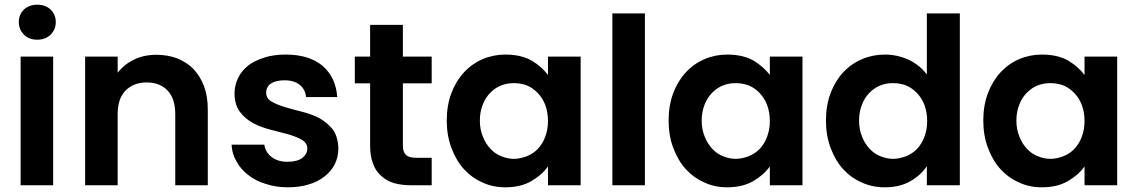

<svg xmlns="http://www.w3.org/2000/svg" viewBox="-20 -798 4900 827"><path d="M209 0H68.8V-554.2H209ZM61 -703.1Q61 -734.9 83 -756.8Q105.5 -777.8 140.1 -777.8Q175.8 -777.8 198.2 -756.8Q220.2 -734.9 220.2 -703.1Q220.2 -670.9 198.2 -648.9Q176.3 -627 140.1 -627Q105 -627 83 -648.9Q61 -670.9 61 -703.1Z M734.9 -306.2Q734.9 -373.5 701.7 -408.2Q668.5 -442.9 611.8 -442.9Q555.7 -442.9 521 -408.2Q486.8 -374 486.8 -306.2V0H346.7V-554.2H486.8V-484.9Q514.6 -520.5 556.6 -541Q599.1 -562 653.8 -562Q701.2 -562 742.7 -546.9Q787.1 -528.3 813 -501Q841.8 -470.7 858.9 -426.8Q875 -383.8 875 -325.2V0H734.9Z M1437.5 -158.2Q1437.5 -123 1422.4 -91.8Q1408.7 -62.5 1379.4 -39.1Q1349.6 -15.1 1310.5 -3.9Q1272 8.8 1219.2 8.8Q1168 8.8 1124.5 -5.9Q1079.6 -19.5 1048.3 -44.9Q1016.6 -69.3 998.5 -103Q979 -135.7 977.5 -174.8H1118.7Q1123 -142.6 1149.4 -122.1Q1176.3 -101.1 1218.3 -101.1Q1259.8 -101.1 1282.7 -118.2Q1303.7 -134.8 1303.7 -158.2Q1303.7 -182.1 1280.3 -195.8Q1258.3 -208.5 1222.7 -219.2L1147.5 -238.8Q1103.5 -250 1071.3 -267.1Q1035.2 -286.6 1013.7 -315.9Q990.2 -346.7 990.2 -397Q990.2 -429.2 1005.4 -461.9Q1020.5 -493.2 1048.3 -515.1Q1073.7 -535.6 1117.7 -549.8Q1158.2 -563 1209.5 -563Q1312 -563 1369.6 -514.2Q1426.8 -464.4 1432.6 -379.9H1298.3Q1295.4 -412.6 1271.5 -432.1Q1247.1 -452.1 1205.6 -452.1Q1168 -452.1 1146.5 -438Q1126.5 -423.3 1126.5 -398.9Q1126.5 -374 1149.4 -360.8Q1173.8 -346.7 1206.5 -336.9Q1235.4 -328.1 1280.3 -316.9Q1324.2 -305.7 1355.5 -289.1Q1390.6 -269 1413.6 -240.2Q1436 -209 1437.5 -158.2Z M1508.3 -554.2H1574.2V-690.9H1715.3V-554.2H1839.4V-439H1715.3V-170.9Q1715.3 -142.6 1728.5 -130.9Q1741.2 -118.2 1774.4 -118.2H1839.4V0H1751.5Q1710.9 0 1679.2 -8.8Q1646.5 -17.6 1623.5 -39.1Q1599.1 -59.1 1587.4 -91.8Q1574.2 -123.5 1574.2 -171.9V-439H1508.3Z M1904.3 -278.8Q1904.3 -343.8 1924.3 -397Q1943.8 -448.7 1978 -485.8Q2012.7 -523.4 2058.1 -543Q2105 -563 2157.2 -563Q2223.6 -563 2270 -537.1Q2314 -510.3 2340.3 -475.1V-554.2H2481V0H2340.3V-81.1Q2314.5 -44.4 2269 -18.1Q2223.1 8.8 2156.2 8.8Q2102.1 8.8 2058.1 -12.2Q2013.7 -31.2 1978 -69.8Q1945.3 -105.5 1924.3 -161.1Q1904.3 -214.4 1904.3 -278.8ZM2046.9 -278.8Q2046.9 -240.2 2060.1 -209Q2070.8 -180.7 2092.3 -157.2Q2113.3 -134.8 2139.2 -125Q2167 -113.8 2192.9 -113.8Q2219.2 -113.8 2249 -125Q2275.9 -135.7 2295.9 -155.8Q2317.4 -178.7 2328.1 -208Q2340.3 -239.3 2340.3 -276.9Q2340.3 -314.5 2328.1 -347.2Q2317.4 -375 2295.9 -397.9Q2273.4 -420.4 2249 -430.2Q2223.1 -439.9 2192.9 -439.9Q2163.6 -439.9 2139.2 -430.2Q2114.3 -420.9 2092.3 -398.9Q2071.3 -377.9 2060.1 -349.1Q2046.9 -317.4 2046.9 -278.8Z M2757.8 0H2617.7V-740.2H2757.8Z M2859.9 -278.8Q2859.9 -343.8 2879.9 -397Q2899.4 -448.7 2933.6 -485.8Q2968.3 -523.4 3013.7 -543Q3060.5 -563 3112.8 -563Q3179.2 -563 3225.6 -537.1Q3269.5 -510.3 3295.9 -475.1V-554.2H3436.5V0H3295.9V-81.1Q3270 -44.4 3224.6 -18.1Q3178.7 8.8 3111.8 8.8Q3057.6 8.8 3013.7 -12.2Q2969.2 -31.2 2933.6 -69.8Q2900.9 -105.5 2879.9 -161.1Q2859.9 -214.4 2859.9 -278.8ZM3002.4 -278.8Q3002.4 -240.2 3015.6 -209Q3026.4 -180.7 3047.9 -157.2Q3068.8 -134.8 3094.7 -125Q3122.6 -113.8 3148.4 -113.8Q3174.8 -113.8 3204.6 -125Q3231.4 -135.7 3251.5 -155.8Q3272.9 -178.7 3283.7 -208Q3295.9 -239.3 3295.9 -276.9Q3295.9 -314.5 3283.7 -347.2Q3272.9 -375 3251.5 -397.9Q3229 -420.4 3204.6 -430.2Q3178.7 -439.9 3148.4 -439.9Q3119.1 -439.9 3094.7 -430.2Q3069.8 -420.9 3047.9 -398.9Q3026.9 -377.9 3015.6 -349.1Q3002.4 -317.4 3002.4 -278.8Z M3537.6 -278.8Q3537.6 -343.8 3557.6 -397Q3577.1 -448.7 3611.3 -485.8Q3645.5 -522.9 3692.4 -543Q3739.3 -563 3791.5 -563Q3845.2 -563 3895.5 -540Q3943.4 -516.1 3972.2 -477.1V-740.2H4114.3V0H3972.2V-82Q3945.3 -42.5 3902.3 -18.1Q3856.4 8.8 3790.5 8.8Q3736.8 8.8 3691.4 -12.2Q3647 -31.2 3611.3 -69.8Q3578.6 -105.5 3557.6 -161.1Q3537.6 -214.4 3537.6 -278.8ZM3680.2 -278.8Q3680.2 -240.2 3693.4 -209Q3704.1 -180.7 3725.6 -157.2Q3746.6 -134.8 3772.5 -125Q3800.3 -113.8 3826.2 -113.8Q3852.5 -113.8 3882.3 -125Q3909.2 -135.7 3929.2 -155.8Q3950.7 -178.7 3961.4 -208Q3973.6 -239.3 3973.6 -276.9Q3973.6 -314.5 3961.4 -347.2Q3950.7 -375 3929.2 -397.9Q3906.7 -420.4 3882.3 -430.2Q3856.4 -439.9 3826.2 -439.9Q3796.9 -439.9 3772.5 -430.2Q3747.6 -420.9 3725.6 -398.9Q3704.6 -377.9 3693.4 -349.1Q3680.2 -317.4 3680.2 -278.8Z M4215.3 -278.8Q4215.3 -343.8 4235.4 -397Q4254.9 -448.7 4289.1 -485.8Q4323.7 -523.4 4369.1 -543Q4416 -563 4468.3 -563Q4534.7 -563 4581.1 -537.1Q4625 -510.3 4651.4 -475.1V-554.2H4792V0H4651.4V-81.1Q4625.5 -44.4 4580.1 -18.1Q4534.2 8.8 4467.3 8.8Q4413.1 8.8 4369.1 -12.2Q4324.7 -31.2 4289.1 -69.8Q4256.3 -105.5 4235.4 -161.1Q4215.3 -214.4 4215.3 -278.8ZM4357.9 -278.8Q4357.9 -240.2 4371.1 -209Q4381.8 -180.7 4403.3 -157.2Q4424.3 -134.8 4450.2 -125Q4478 -113.8 4503.9 -113.8Q4530.3 -113.8 4560.1 -125Q4586.9 -135.7 4606.9 -155.8Q4628.4 -178.7 4639.2 -208Q4651.4 -239.3 4651.4 -276.9Q4651.4 -314.5 4639.2 -347.2Q4628.4 -375 4606.9 -397.9Q4584.5 -420.4 4560.1 -430.2Q4534.2 -439.9 4503.9 -439.9Q4474.6 -439.9 4450.2 -430.2Q4425.3 -420.9 4403.3 -398.9Q4382.3 -377.9 4371.1 -349.1Q4357.9 -317.4 4357.9 -278.8Z"/></svg>

Font: PoppinsZ SemiBold
Style: Regular
Weight: 600
Designer: Ninad Kale (Devanagari), Jonny Pinhorn (Latin)
Foundry: Indian Type Foundry
Version: Version 3.002;FEAKit 1.0